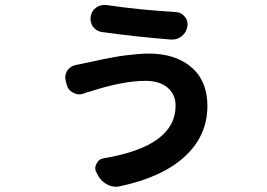

<svg xmlns="http://www.w3.org/2000/svg" viewBox="-20 -666 1040 749"><path d="M665 -253.9Q665 -296.9 634.3 -323.7Q603.5 -350.6 546.9 -350.6Q459 -350.6 330.1 -308.6Q320.3 -306.6 308.6 -301.8Q298.8 -297.9 290 -297.9Q278.3 -297.9 266.6 -303.7Q246.1 -313.5 240.2 -335.9L236.3 -351.6Q234.4 -358.4 234.4 -364.3Q234.4 -378.9 243.2 -391.6Q255.9 -409.2 278.3 -413.1Q291 -415 302.7 -418Q308.6 -418.9 335 -424.8Q361.3 -430.7 376 -433.6Q390.6 -436.5 418.9 -441.9Q447.3 -447.3 467.3 -449.7Q487.3 -452.1 513.2 -454.6Q539.1 -457 559.6 -457Q665 -457 727.1 -403.3Q789.1 -349.6 789.1 -252.9Q789.1 -136.7 701.2 -55.7Q613.3 25.4 448.2 60.5Q440.4 62.5 432.6 62.5Q416 62.5 400.4 54.7Q377 43.9 363.3 20.5L357.4 8.8Q351.6 0 351.6 -9.8Q351.6 -18.6 356.4 -27.3Q365.2 -45.9 385.7 -48.8Q665 -95.7 665 -253.9ZM377.9 -541Q356.4 -543.9 342.8 -561.5Q333 -576.2 333 -592.8Q333 -597.7 334 -601.6Q336.9 -624 355.5 -636.7Q369.1 -646.5 385.7 -646.5Q390.6 -646.5 394.5 -646.5Q518.6 -627.9 665 -619.1Q686.5 -618.2 700.2 -601.6Q711.9 -587.9 711.9 -571.3Q711.9 -567.4 710.9 -562.5Q707 -539.1 688.5 -524.4Q671.9 -511.7 652.3 -511.7Q649.4 -511.7 646.5 -511.7Q502.9 -523.4 377.9 -541Z"/></svg>

Font: Gen Jyuu Gothic Monospace Bold
Style: Bold
Weight: 700
Designer: [Source Han Sans]
Ryoko NISHIZUKA  (kana & ideographs); Paul D. Hunt (Latin, Greek & Cyrillic); Wenlong ZHANG  (bopomofo
Version: Version 1.002.20150607